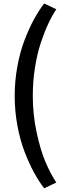

<svg xmlns="http://www.w3.org/2000/svg" viewBox="-20 -815 366 1072"><path d="M226.6 -795.4 294.4 -763.2Q270.5 -727.5 248.8 -680.9Q227.1 -634.3 207 -573.5Q187 -512.7 175 -436Q163.1 -359.4 163.1 -279.3Q163.1 -175.8 184.3 -76.7Q205.6 22.5 233.4 88.1Q261.2 153.8 294.4 204.1L226.6 236.3Q197.3 198.2 169.9 148.2Q142.6 98.1 117.4 33Q92.3 -32.2 77.1 -113.8Q62 -195.3 62 -279.3Q62 -363.3 77.1 -445.1Q92.3 -526.9 117.4 -592Q142.6 -657.2 169.9 -707.5Q197.3 -757.8 226.6 -795.4Z"/></svg>

Font: Spartan MB SemBd
Style: Regular
Weight: 600
Designer: Matt Bailey, Mirko Velimirovic
Foundry: Matt Bailey
Version: Version 1.005